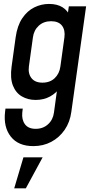

<svg xmlns="http://www.w3.org/2000/svg" viewBox="-20 -578 498 1000"><path d="M153.5 183Q75 183 36 133.2Q-3 83.5 6.5 3.5L8.5 -12.5H98.5L96 8.5Q92.5 45.5 110 69.2Q127.5 93 166 93Q204 93 230 69.5Q256 46 261 8.5L282 -145L295 -124.5Q273.5 -93.5 240.8 -75.5Q208 -57.5 165.5 -57.5Q125.5 -57.5 94 -75.8Q62.5 -94 47.2 -132.5Q32 -171 40.5 -232L61.5 -383.5Q70 -444.5 96 -483Q122 -521.5 158.5 -539.5Q195 -557.5 235.5 -557.5Q278 -557.5 305.8 -540Q333.5 -522.5 346 -490.5L328 -470L338.5 -545H428.5L351.5 4.5Q344.5 58 316.8 98.2Q289 138.5 247 160.8Q205 183 153.5 183ZM201 -147.5Q240.5 -147.5 265 -171Q289.5 -194.5 294.5 -231.5L315.5 -383.5Q320.5 -421.5 302.8 -444.5Q285 -467.5 246 -467.5Q207.5 -467.5 182 -444.2Q156.5 -421 151.5 -383.5L130.5 -232Q125.5 -194.5 144 -171Q162.5 -147.5 201 -147.5ZM54 403 102 241.5H202L114.5 403Z"/></svg>

Font: Mohave Light Medium
Style: Italic
Weight: 500
Italic angle: -8°
Version: Version 2.003